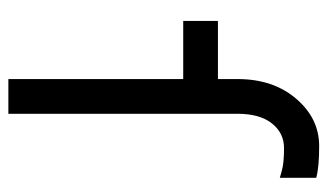

<svg xmlns="http://www.w3.org/2000/svg" viewBox="-182 -598 783 459"><g transform="rotate(90 209.5 -368.5)"><path d="M405 -646V-733Q380 -740 329 -740Q263 -740 216 -685Q169 -630 169 -545V-498H30V-415H169V3H252V-545Q252 -598 275 -627Q298 -656 334 -656Q369 -656 387 -651Z"/></g></svg>

Font: Sawarabi Gothic
Style: Regular
Weight: 400
Designer: mshio (mshio@users.sourceforge.jp)
Version: Version 20141215